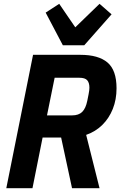

<svg xmlns="http://www.w3.org/2000/svg" viewBox="-20 -985 635 1005"><path d="M203 -265 150 0H13L153 -698H401Q495 -698 542.5 -658Q590 -618 590 -523Q590 -464 570.5 -415Q551 -366 515.5 -331Q480 -296 431 -279L501 0H357L300 -265ZM226 -381H357Q392 -381 410.5 -399.5Q429 -418 437 -458Q441 -478 443.5 -490.5Q446 -503 447 -511.5Q448 -520 448 -526Q448 -552 436.5 -565Q425 -578 395 -578H266ZM421 -748H309L219 -919L290 -965L374 -842L501 -965L564 -910Z"/></svg>

Font: IBM Plex Sans Condensed
Style: Bold Italic
Weight: 700
Width: 3
Italic angle: -11.31°
Designer: Mike Abbink, Paul van der Laan, Pieter van Rosmalen
Foundry: Bold Monday
Version: Version 3.201